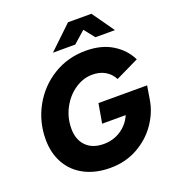

<svg xmlns="http://www.w3.org/2000/svg" viewBox="-161 -1036 1060 1172"><g transform="rotate(-20 368.5 -450.0)"><path d="M42 -286Q42 -400 96 -498Q150 -596 244.5 -654Q339 -712 456 -712Q557 -712 627.5 -669Q698 -626 732 -556L581 -483Q562 -520 527 -540.5Q492 -561 444 -561Q385 -561 331.5 -525Q278 -489 245 -427.5Q212 -366 212 -294Q212 -223 253 -181Q294 -139 367 -139Q430 -139 479.5 -172Q529 -205 552 -259H399L421 -385H737L722 -294Q709 -216 660 -145.5Q611 -75 532 -31.5Q453 12 356 12Q260 12 189 -25Q118 -62 80 -129.5Q42 -197 42 -286ZM415 -912H567L668 -769H541L487 -837L410 -769H265Z"/></g></svg>

Font: Oak Sans ExtraBold
Style: Italic
Weight: 800
Italic angle: -9.49998°
Foundry: Erik Kennedy, Walven
Version: Version 1.000